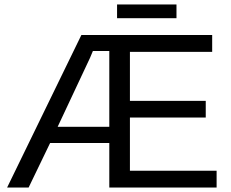

<svg xmlns="http://www.w3.org/2000/svg" viewBox="-20 -846 1040 866"><path d="M473 0V-201H206L109 0H12L347 -688H937V-612H566V-391H908V-316H566V-76H957V0ZM473 -616H399L386 -585L240 -274H473ZM776 -764H508V-826H776Z"/></svg>

Font: Libra Sans
Style: Regular
Weight: 400
Foundry: Context Ltd
Version: Version 1.000; ttfautohint (v1.3)